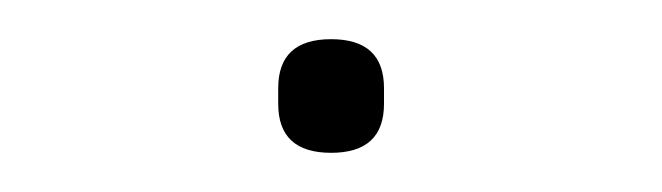

<svg xmlns="http://www.w3.org/2000/svg" viewBox="-20 -355 338 98"><path d="M149 -277Q122 -277 122 -302V-310Q122 -335 149 -335Q176 -335 176 -310V-302Q176 -277 149 -277Z"/></svg>

Font: IBM Plex Sans Hebrew Thin
Style: Regular
Weight: 100
Designer: Mike Abbink, Paul van der Laan, Pieter van Rosmalen, Yanek Iontef
Foundry: Bold Monday
Version: Version 1.2